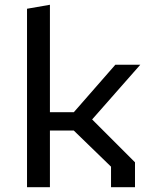

<svg xmlns="http://www.w3.org/2000/svg" viewBox="-20 -785 660 805"><path d="M445.5 -86.2 273.2 -253.3 316 -237.8H167.3V-314.7H322.3L268.5 -290.5L463.7 -513.7H568.3L355.8 -272.3V-294.7L546 -104.5V0H445.5ZM93.3 -748.3 189.3 -765V0H93.3Z"/></svg>

Font: Monaspace Krypton Var
Style: Regular
Weight: 400
Designer: Riley Cran and the Lettermatic Team
Version: Version 1.101 (Monaspace Krypton Var)